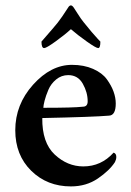

<svg xmlns="http://www.w3.org/2000/svg" viewBox="-20 -666 475 694"><path d="M236.3 -560.5Q213.9 -540 180.7 -516.1Q147.5 -492.2 139.6 -492.2Q129.9 -492.2 129.9 -515.6Q177.7 -570.3 188.5 -584Q203.1 -602.5 225.6 -637.7Q230.5 -646.5 236.3 -646.5Q241.2 -646.5 247.1 -637.7Q248 -636.7 260.3 -617.2Q272.5 -597.7 282.2 -585.9Q296.9 -567.4 311 -550.8Q325.2 -534.2 333.5 -525.4Q341.8 -516.6 342.8 -515.6Q342.8 -492.2 335 -492.2Q327.1 -492.2 293.5 -516.1Q259.8 -540 236.3 -560.5ZM136.7 -276.4Q246.1 -276.4 279.3 -280.3Q296.9 -280.3 296.9 -299.8Q296.9 -332 279.3 -363.3Q261.7 -394.5 226.6 -394.5Q202.1 -394.5 183.1 -378.9Q164.1 -363.3 154.8 -341.3Q145.5 -319.3 141.1 -301.8Q136.7 -284.2 136.7 -276.4ZM132.8 -239.3Q131.8 -150.4 177.7 -107.4Q223.6 -64.5 281.2 -64.5Q345.7 -64.5 390.6 -114.3Q400.4 -111.3 400.4 -98.6Q400.4 -89.8 395.5 -80.1Q376 -49.8 334 -21Q292 7.8 236.3 7.8Q150.4 7.8 92.8 -48.8Q35.2 -105.5 35.2 -195.3Q35.2 -288.1 99.6 -359.9Q164.1 -431.6 240.2 -431.6Q283.2 -431.6 316.4 -417Q349.6 -402.3 366.2 -379.4Q382.8 -356.4 390.6 -334.5Q398.4 -312.5 398.4 -292Q398.4 -249 374 -248Q318.4 -243.2 132.8 -239.3Z"/></svg>

Font: Crimson
Style: Semibold
Weight: 600
Version: Version 0.8